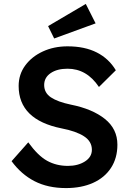

<svg xmlns="http://www.w3.org/2000/svg" viewBox="-20 -948 667 978"><path d="M316 10Q224 10 156 -25Q88 -60 39 -127L124 -223Q173 -155 220 -129Q267 -103 326 -103Q377 -103 412.5 -125.5Q448 -148 448 -185Q448 -228 407.5 -254Q367 -280 294 -294Q75 -338 75 -510Q75 -569 108.5 -614.5Q142 -660 198.5 -686Q255 -712 324 -712Q412 -712 473.5 -680.5Q535 -649 570 -590L484 -505Q422 -598 324 -598Q271 -598 238 -575.5Q205 -553 205 -515Q205 -475 239.5 -452Q274 -429 341 -415Q451 -393 514.5 -342Q578 -291 578 -211Q578 -143 545.5 -93Q513 -43 454 -16.5Q395 10 316 10ZM256 -752 225 -815 417 -928 467 -829Z"/></svg>

Font: Lexend Deca Medium
Style: Regular
Weight: 500
Designer: Bonnie Shaver-Troup, Thomas Jockin
Foundry: Lexend
Version: Version 1.008; ttfautohint (v1.8.4.7-5d5b)